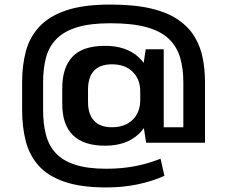

<svg xmlns="http://www.w3.org/2000/svg" viewBox="-20 -756 995 842"><path d="M446 66Q335 66 262.5 41Q190 16 149.5 -29.5Q109 -75 93 -137Q77 -199 77 -274V-396Q77 -471 94 -533Q111 -595 154 -640.5Q197 -686 272 -711Q347 -736 464 -736Q570 -736 643 -718.5Q716 -701 762 -669Q808 -637 833.5 -594.5Q859 -552 869 -501.5Q879 -451 879 -396V-130H698V-198H784V-396Q784 -454 770.5 -501.5Q757 -549 722.5 -583.5Q688 -618 625.5 -636Q563 -654 464 -654Q377 -654 320 -637Q263 -620 229.5 -587Q196 -554 182.5 -506Q169 -458 169 -396V-274Q169 -213 181.5 -165Q194 -117 225 -84Q256 -51 310 -33.5Q364 -16 446 -16Q515 -16 573.5 -27.5Q632 -39 684 -60L701 15Q648 39 583.5 52.5Q519 66 446 66ZM441 -117Q347 -117 300 -163Q253 -209 253 -300V-369Q253 -460 298 -507.5Q343 -555 441 -555Q533 -555 587.5 -505.5Q642 -456 642 -373V-302Q642 -218 587.5 -167.5Q533 -117 441 -117ZM471 -198Q528 -198 561.5 -230.5Q595 -263 595 -318V-354Q595 -409 561.5 -441.5Q528 -474 471 -474Q419 -474 392.5 -446Q366 -418 366 -363V-309Q366 -255 392.5 -226.5Q419 -198 471 -198ZM595 -293V-379L619 -540H698V-130H621Z"/></svg>

Font: Pathway Extreme 12pt SemiBold
Style: Regular
Weight: 600
Version: Version 1.001;gftools[0.9.26]